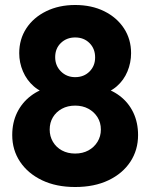

<svg xmlns="http://www.w3.org/2000/svg" viewBox="-20 -738 602 769"><path d="M281 11Q205 11 148.5 -16Q92 -43 60.5 -90Q29 -137 29 -197Q29 -247 48.5 -287Q68 -327 103.5 -354Q139 -381 186 -391L183 -359Q143 -368 115 -392.5Q87 -417 72 -452Q57 -487 57 -525Q57 -581 85.5 -624.5Q114 -668 165 -693Q216 -718 281 -718Q347 -718 397.5 -693Q448 -668 476.5 -624.5Q505 -581 505 -525Q505 -487 490.5 -452Q476 -417 448 -392.5Q420 -368 380 -359L376 -391Q424 -381 459.5 -354Q495 -327 514 -287Q533 -247 533 -197Q533 -137 502 -90Q471 -43 414.5 -16Q358 11 281 11ZM281 -123Q311 -123 334 -135.5Q357 -148 370.5 -170Q384 -192 384 -219Q384 -247 370.5 -268.5Q357 -290 334 -302.5Q311 -315 281 -315Q251 -315 228 -302.5Q205 -290 192 -268.5Q179 -247 179 -219Q179 -192 192 -170Q205 -148 228 -135.5Q251 -123 281 -123ZM281 -429Q316 -429 338.5 -451.5Q361 -474 361 -508Q361 -543 338.5 -565.5Q316 -588 281 -588Q247 -588 224 -566Q201 -544 201 -509Q201 -475 224 -452Q247 -429 281 -429Z"/></svg>

Font: Outfit
Style: Bold
Weight: 700
Designer: Rodrigo Fuenzalida
Foundry: fragTYPE
Version: Version 1.100;gftools[0.9.27]